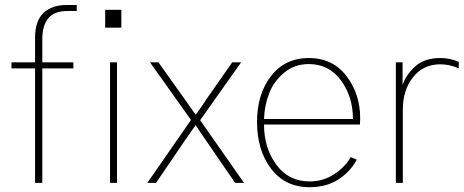

<svg xmlns="http://www.w3.org/2000/svg" viewBox="-20 -741 1879 778"><path d="M26.4 -463.9V-488.3H122.1V-587.9Q122.1 -656.2 156.2 -688.5Q190.4 -720.7 249 -720.7H291V-696.3H251Q151.4 -696.3 151.4 -581.1V-488.3H277.3V-463.9H151.4V0H122.1V-463.9Z M406.2 -628.9V-701.2H471.7V-628.9ZM425.8 0V-488.3H454.1V0Z M577.1 0 753.9 -254.9 587.9 -488.3H622.1L728.5 -338.9Q752 -305.7 772.5 -276.4H773.4Q779.3 -285.2 794.4 -306.2Q809.6 -327.1 816.4 -338.9L920.9 -488.3H957L791 -253.9L968.8 0H932.6L815.4 -170.9Q813.5 -173.8 796.9 -197.8Q780.3 -221.7 773.4 -233.4H772.5Q765.6 -223.6 751 -203.1Q736.3 -182.6 728.5 -170.9L612.3 0Z M1021.5 -247.1Q1021.5 -359.4 1078.1 -432.6Q1134.8 -505.9 1231.4 -505.9Q1328.1 -505.9 1383.8 -433.1Q1439.5 -360.4 1439.5 -261.7Q1439.5 -257.8 1439 -249.5Q1438.5 -241.2 1438.5 -236.3H1049.8Q1049.8 -141.6 1099.6 -73.7Q1149.4 -5.9 1234.4 -5.9Q1289.1 -5.9 1333.5 -34.7Q1377.9 -63.5 1401.4 -104.5L1425.8 -93.8Q1398.4 -43.9 1350.1 -13.2Q1301.8 17.6 1234.4 17.6Q1135.7 17.6 1078.6 -57.1Q1021.5 -131.8 1021.5 -247.1ZM1049.8 -258.8H1410.2Q1410.2 -349.6 1361.3 -415.5Q1312.5 -481.4 1231.4 -481.4Q1173.8 -481.4 1131.8 -446.8Q1089.8 -412.1 1070.8 -363.3Q1051.8 -314.5 1049.8 -258.8Z M1584 0V-488.3H1611.3V-396.5Q1624 -436.5 1661.6 -471.2Q1699.2 -505.9 1763.7 -505.9Q1803.7 -505.9 1838.9 -490.2V-463.9Q1801.8 -480.5 1763.7 -480.5Q1695.3 -480.5 1653.8 -428.2Q1612.3 -376 1612.3 -296.9V0Z"/></svg>

Font: Gothic A1 Thin
Style: Regular
Weight: 250
Designer: HanYang I&C Co.,Ltd.
Foundry: HanYang I&C Co.,Ltd.
Version: Version 2.50